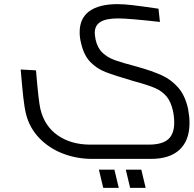

<svg xmlns="http://www.w3.org/2000/svg" viewBox="-20 -520 936 928"><path d="M106 32Q98 0 92.5 -50Q87 -100 80 -184L154 -180Q166 -34 175 6Q195 90 259.5 134.5Q324 179 416 179H699Q763 179 792.5 153.5Q822 128 822 73Q822 44 816 16Q806 -29 784.5 -54.5Q763 -80 728 -95Q693 -110 629 -127Q534 -155 491 -171.5Q448 -188 416.5 -220.5Q385 -253 372 -311Q365 -338 365 -364Q365 -432 412 -466Q459 -500 548 -500Q579 -500 621.5 -495Q664 -490 746 -478L753 -414Q602 -431 550 -431Q493 -431 465.5 -414Q438 -397 438 -361Q438 -351 442 -329Q451 -288 475.5 -265Q500 -242 534.5 -229.5Q569 -217 645 -197Q716 -177 762 -156Q808 -135 841.5 -96.5Q875 -58 889 6Q896 44 896 74Q896 158 848.5 203Q801 248 709 248H426Q351 248 284.5 222.5Q218 197 170.5 148Q123 99 106 32ZM458 300H533L554 388H479ZM588 300H663L684 388H609Z"/></svg>

Font: Cairo
Style: Italic
Weight: 400
Italic angle: -13°
Designer: Mohamed Gaber, Accademia di Belle Arti di Urbino and others
Foundry: Kief Type Foundry, Accademia di Belle Arti di Urbino and others
Version: Version 3.011